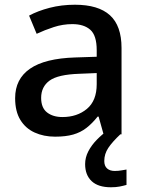

<svg xmlns="http://www.w3.org/2000/svg" viewBox="-20 -568 612 812"><path d="M297 -548Q396 -548 445 -503.5Q494 -459 494 -365V0H418L397 -75H393Q370 -46 345.5 -27Q321 -8 289.5 1Q258 10 213 10Q165 10 126.5 -7.5Q88 -25 66 -61Q44 -97 44 -153Q44 -234 107 -277.5Q170 -321 298 -325L389 -328V-356Q389 -418 362 -442Q335 -466 286 -466Q246 -466 207.5 -453.5Q169 -441 135 -425L103 -502Q140 -522 190 -535Q240 -548 297 -548ZM316 -256Q225 -253 189.5 -227Q154 -201 154 -154Q154 -112 179 -92.5Q204 -73 244 -73Q306 -73 347.5 -107.5Q389 -142 389 -212V-259ZM421 113Q421 134 433 144.5Q445 155 465 155Q481 155 494 152.5Q507 150 515 149V214Q501 218 485.5 221Q470 224 449 224Q395 224 367.5 198Q340 172 340 126Q340 98 353.5 72Q367 46 389.5 23Q412 0 436 -17L489 0Q455 32 438 57.5Q421 83 421 113Z"/></svg>

Font: Noto Sans Khmer Medium
Style: Regular
Weight: 500
Version: Version 2.003